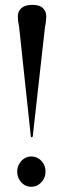

<svg xmlns="http://www.w3.org/2000/svg" viewBox="-20 -744 258 770"><path d="M110 -724.5Q139.5 -724.5 152.5 -711.2Q165.5 -698 165.5 -678.5Q165.5 -669.5 164.2 -658.2Q163 -647 160.5 -636.5L111.5 -198Q111 -196 110.2 -194.8Q109.5 -193.5 107.5 -193.5Q105.5 -193.5 104.8 -194.8Q104 -196 103.5 -198L56.5 -637.5Q53.5 -651 52.5 -659.8Q51.5 -668.5 51.5 -679Q51.5 -699 66.2 -711.8Q81 -724.5 110 -724.5ZM105 5Q89 5 76.5 -3.2Q64 -11.5 56.5 -25.2Q49 -39 49 -56Q49 -72.5 56.8 -86.2Q64.5 -100 77 -108.2Q89.5 -116.5 105 -116.5Q121.5 -116.5 134.5 -108.2Q147.5 -100 155 -86.2Q162.5 -72.5 162.5 -56Q162.5 -39 154.8 -25.2Q147 -11.5 134.2 -3.2Q121.5 5 105 5Z"/></svg>

Font: Fraunces 96pt
Style: Regular
Weight: 400
Version: Version 1.000;[b76b70a41]